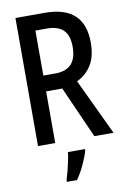

<svg xmlns="http://www.w3.org/2000/svg" viewBox="-101 -773 701 1054"><g transform="rotate(-10 250.0 -246.5)"><path d="M62 0V-714H226Q446 -714 446 -510Q446 -431 415.5 -383.5Q385 -336 335 -313L483 0H376L248 -288H158V0ZM225 -376Q344 -376 344 -503Q344 -568 313.5 -597.5Q283 -627 222 -627H158V-376ZM184 211Q190 193 197 166Q204 139 210 110.5Q216 82 218 61H313V69Q304 102 283.5 146Q263 190 240 221H184Z"/></g></svg>

Font: Noto Sans Mono ExtraCondensed Medium
Style: Regular
Weight: 500
Width: 2
Designer: Monotype Design Team
Foundry: Monotype Imaging Inc.
Version: Version 2.014